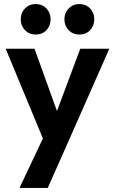

<svg xmlns="http://www.w3.org/2000/svg" viewBox="-20 -723 566 945"><path d="M210 4 8 -483H150L284 -111H236L375 -483H518L303 4ZM76 202 223 -109 303 4 215 202ZM155 -553Q124 -553 103 -574.5Q82 -596 82 -628Q82 -660 103 -681.5Q124 -703 155 -703Q188 -703 208.5 -681.5Q229 -660 229 -628Q229 -596 208.5 -574.5Q188 -553 155 -553ZM370 -553Q339 -553 318 -574.5Q297 -596 297 -628Q297 -660 318 -681.5Q339 -703 370 -703Q403 -703 423.5 -681.5Q444 -660 444 -628Q444 -596 423.5 -574.5Q403 -553 370 -553Z"/></svg>

Font: Outfit Thin SemiBold
Style: Regular
Weight: 600
Version: Version 1.100;gftools[0.9.27]